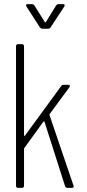

<svg xmlns="http://www.w3.org/2000/svg" viewBox="-20 -915 422 935"><path d="M109 -883 174 -782C177 -778 181 -775 186 -775H214C219 -775 223 -777 226 -781L293 -883C297 -890 295 -895 287 -895H265C260 -895 256 -892 253 -888L204 -808C203 -806 199 -806 198 -808L148 -888C145 -892 141 -895 136 -895H115C110 -895 107 -893 107 -889C107 -887 108 -885 109 -883ZM68 0H87C93 0 97 -4 97 -10V-190C97 -192 98 -194 99 -195L191 -322C193 -324 196 -325 197 -321L297 -8C299 -3 304 0 309 0H330C336 0 339 -3 339 -7C339 -8 338 -10 338 -11L221 -355C220 -357 221 -358 222 -360L318 -490C323 -496 320 -502 312 -502H291C286 -502 281 -501 278 -496L102 -255C100 -252 97 -253 97 -256V-690C97 -696 93 -700 87 -700H68C62 -700 58 -696 58 -690V-10C58 -4 62 0 68 0Z"/></svg>

Font: Barlow Condensed ExtraLight
Style: Regular
Weight: 275
Width: 3
Designer: Jeremy Tribby
Foundry: Tribby Type
Version: Version 1.422;hotconv 1.0.109;makeotfexe 2.5.65596